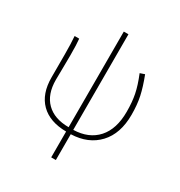

<svg xmlns="http://www.w3.org/2000/svg" viewBox="-189 -770 1016 1082"><g transform="rotate(30 319.0 -229.0)"><path d="M301.8 180.2V12.2Q194.3 11.2 136.2 -46.6Q78.1 -104.5 78.1 -210.9V-359.9Q78.1 -430.2 74.2 -478H104Q107.9 -443.8 107.9 -372.1Q107.9 -335.4 106.9 -277.8Q106 -220.2 106 -211.9Q106 -117.7 157.2 -66.9Q208.5 -16.1 301.8 -16.1V-638.2H332V-16.1Q431.6 -19 486.8 -80.8Q542 -142.6 542 -254.9Q542 -317.9 532.2 -366.7Q522.5 -415.5 496.1 -480L525.9 -490.2Q552.2 -421.9 563.2 -370.4Q574.2 -318.8 574.2 -253.9Q574.2 -130.9 509 -61.3Q443.8 8.3 332 12.2V180.2Z"/></g></svg>

Font: Source Sans 3 ExtraLight
Style: Regular
Weight: 200
Designer: Paul D. Hunt
Foundry: Adobe
Version: Version 3.052;hotconv 1.1.0;makeotfexe 2.6.0